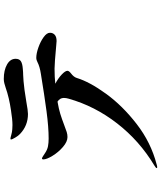

<svg xmlns="http://www.w3.org/2000/svg" viewBox="64 -880 871 1040"><g transform="rotate(-90 500.0 -359.5)"><path d="M265 -736Q265 -739 269 -739Q274 -739 289.5 -734.5Q305 -730 320 -729Q328 -728 343 -728Q373 -728 423 -736Q492 -746 546 -765Q558 -769 569.5 -772Q581 -775 593 -775Q640 -775 671 -757.5Q702 -740 702 -711Q702 -691 689 -682.5Q676 -674 648 -672Q628 -670 614 -670L581 -668Q542 -665 470 -653Q421 -644 403 -644Q340 -644 295 -687Q286 -695 275.5 -712.5Q265 -730 265 -736ZM843 -525Q843 -509 832 -499Q821 -489 798 -489L773 -491Q677 -500 649 -500Q603 -500 567 -496Q597 -480 617 -461Q637 -442 637 -430Q637 -422 623 -411Q603 -396 598 -379Q577 -310 512.5 -221Q448 -132 348.5 -55Q249 22 130 53Q120 56 115 56Q110 56 110 53Q110 49 125 40Q258 -40 352 -161Q446 -282 486 -424Q490 -437 490 -450Q490 -471 470 -484Q430 -477 404 -469Q378 -461 341 -447Q318 -438 305 -434Q292 -430 278 -430Q253 -430 224.5 -454.5Q196 -479 176.5 -511Q157 -543 157 -561Q157 -568 162 -568Q167 -568 176 -561.5Q185 -555 192 -551Q210 -539 228.5 -535.5Q247 -532 270 -532Q332 -532 418 -543.5Q504 -555 620 -574Q660 -580 685 -593Q687 -594 693.5 -596.5Q700 -599 707 -599Q731 -599 763.5 -587.5Q796 -576 819.5 -559Q843 -542 843 -525Z"/></g></svg>

Font: Shippori Mincho ExtraBold
Style: Regular
Weight: 800
Designer: FONTDASU
Foundry: FONTDASU / Google Inc. / but / Adobe
Version: Version 3.110; ttfautohint (v1.8.3)